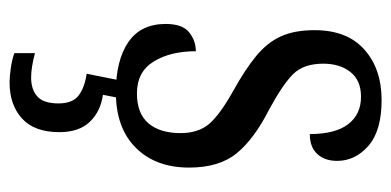

<svg xmlns="http://www.w3.org/2000/svg" viewBox="-228 -357 817 401"><g transform="rotate(90 180.5 -156.5)"><path d="M173 10Q106 10 68 -16Q30 -42 30 -94Q30 -129 47.5 -143Q65 -157 87 -157Q87 -104 108.5 -69Q130 -34 175 -34Q217 -34 237.5 -58Q258 -82 258 -125Q258 -162 239 -184.5Q220 -207 170 -235Q125 -260 97 -283Q69 -306 56 -334.5Q43 -363 43 -405Q43 -473 83.5 -509Q124 -545 189 -545Q253 -545 284.5 -517.5Q316 -490 316 -452Q316 -426 301.5 -410.5Q287 -395 260 -395Q260 -448 239.5 -475Q219 -502 182 -502Q148 -502 130.5 -480Q113 -458 113 -423Q113 -382 135 -360Q157 -338 209 -310Q270 -279 300 -242.5Q330 -206 330 -143Q330 -73 288.5 -31.5Q247 10 173 10ZM152 232Q140 232 122.5 229.5Q105 227 91 222V179Q121 187 142 187Q167 187 181.5 174Q196 161 196 130Q196 100 179 87.5Q162 75 134 71L150 -9H187L178 37Q213 42 234.5 64.5Q256 87 256 128Q256 180 227.5 206Q199 232 152 232Z"/></g></svg>

Font: Noto Serif Ethiopic ExtraCondensed
Style: Regular
Weight: 400
Width: 2
Designer: Monotype Design Team
Foundry: Monotype Imaging Inc.
Version: Version 2.102; ttfautohint (v1.8.4.7-5d5b)